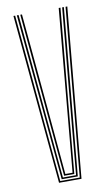

<svg xmlns="http://www.w3.org/2000/svg" viewBox="-90 -846 514 892"><g transform="rotate(-10 167.0 -400.0)"><path d="M114 0 40 -800H48L121 -7H213L285.8 -800H294L220 0ZM129 -14 98 -349.2 56 -800H64.2L105.2 -356L136 -21H198L228.5 -356L269.8 -800H277.8L236 -349.2L205 -14ZM143 -28 112.8 -359.5 72.2 -800H80.2L120.2 -364.8L150 -35H184L213.8 -364.8L253.5 -800H261.8L221 -359.5L191 -28Z"/></g></svg>

Font: Big Shoulders Inline Text Thin
Style: Regular
Weight: 100
Designer: Patric King
Foundry: XO Type Co
Version: Version 2.002